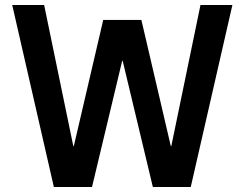

<svg xmlns="http://www.w3.org/2000/svg" viewBox="-20 -750 981 770"><path d="M196 0 29 -730H157L274 -164H276L394 -670H547L665 -164H667L784 -730H912L745 0H593L472 -506H470L349 0Z"/></svg>

Font: M PLUS 1 SemiBold
Style: Regular
Weight: 600
Designer: Coji Morishita
Foundry: UNDERFOREST DESIGN
Version: Version 1.001